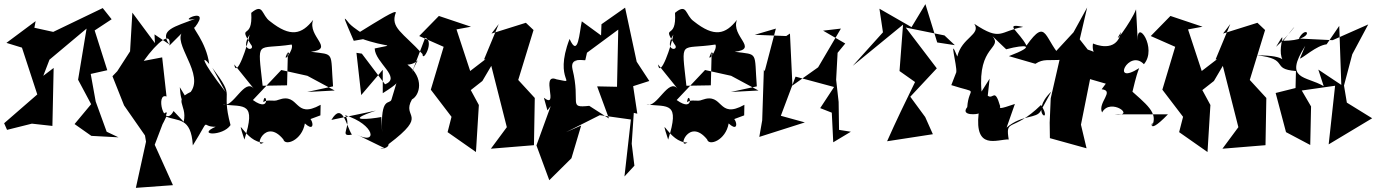

<svg xmlns="http://www.w3.org/2000/svg" viewBox="-46 -636 6645 927"><path d="M469 0 416 -146 392 -279 472 -297 411 -489 493 -543 450 -597 211 -482 120 -502 126 -534 -15 -429 60 -406 134 -180 -26 -41 -12 -9 108 -39 207 -28 213 -308 163 -270 193 -348 372 -498 331 -251 394 -133 314 -37 395 20 526 27Z M700 -470 702 -428 593 -575 582 -388 520 -292 497 -268 553 -127 654 18 659 48 610 271 789 258 701 63 760 -92C728 -107 689 76 757 -73C811 -49 877 -73 885 66C977 -81 918 -22 995 -24C900 18 1030 23 1067 -32C1017 -219 1098 -150 979 -309L1043 -192C913 -360 933 -366 964 -327C950 -435 874 -512 894 -503C982 -615 795 -524 896 -545C798 -507 721 -492 771 -422ZM792 -100C745 -11 704 -191 758 -170L737 -359L648 -342C715 -436 783 -489 772 -416L830 -474C796 -408 967 -249 850 -169L822 -215C829 -122 846 -120 897 -202C775 -152 861 -139 841 -48Z M1501 -79 1502 -130C1371 -57 1403 -192 1298 -154C1274 -143 1249 -159 1225 -143C1233 -210 1270 -85 1175 -153L1312 -298L1438 -270L1570 -199L1437 -192L1562 -219C1549 -389 1572 -371 1455 -386C1574 -400 1436 -460 1466 -540C1411 -470 1357 -454 1258 -533C1216 -562 1227 -624 1167 -574C1176 -436 1100 -525 1164 -423C1195 -389 1107 -384 1159 -469C1151 -420 1095 -252 1085 -325L1181 -206C1136 -265 1080 -112 1030 -131C1134 -120 1192 -145 1134 38C1088 -105 1137 54 1227 52C1176 89 1233 -72 1322 37C1330 71 1412 42 1426 -40C1497 25 1449 -126 1415 -47ZM1388 -318 1344 -386 1340 -224 1222 -222C1197 -453 1189 -394 1362 -421C1376 -397 1312 -319 1341 -380Z M1844 -155C1836 -129 1790 -175 1799 3L1795 -71C1743 -61 1604 -47 1769 -102L1554 -57C1608 -148 1626 -26 1653 14C1585 27 1657 -28 1620 -80C1765 -35 1780 68 1675 13L1810 79C1757 86 1832 87 1830 60C2029 -90 1890 -63 1943 -156C1981 -176 2004 -260 1921 -324C1982 -326 1985 -389 1942 -284L2007 -454C2053 -437 1994 -331 1994 -375C1899 -479 1837 -502 1865 -575C1867 -592 1775 -533 1692 -482C1718 -466 1661 -500 1640 -523C1603 -570 1617 -545 1662 -439L1742 -453C1708 -466 1802 -485 1699 -477L1695 -451C1826 -403 1872 -426 1763 -402C1765 -333 1895 -261 1813 -229L1701 -377L1675 -381L1698 -177L1802 -299V-186C1884 -238 1865 -235 1869 -238Z M2362 -520 2291 -349 2298 -350 2125 -217 2238 -251 2158 -494 2228 -507 2073 -559 1978 -462 2096 -410 2034 -203 2134 -72 2115 2 2252 98 2266 -129 2227 -201 2283 -245 2326 -318 2401 -22 2324 82 2532 65 2536 -163 2434 -274 2446 -217 2530 -491 2493 -526 2327 -474Z M2597 -103 2613 -124 2544 66 2606 234 2713 128 2760 -30 2687 2 2850 -80 3000 -59 2969 216 3017 164 3004 58 3014 -91 3031 -87 3011 -220 3089 -245 3028 -338 2972 -599 2858 -519 2856 -465 2763 -533C2751 -479 2746 -354 2704 -448C2623 -239 2752 -232 2641 -253C2561 -285 2656 -106 2580 -164ZM2789 -386 2721 -332 2939 -493 2933 -217 2837 -219 2894 -64 2799 -125C2694 -114 2759 -136 2718 -302C2704 -365 2778 -341 2780 -346Z M3547 -79 3548 -130C3417 -57 3449 -192 3344 -154C3320 -143 3295 -159 3271 -143C3279 -210 3316 -85 3221 -153L3358 -298L3484 -270L3616 -199L3483 -192L3608 -219C3595 -389 3618 -371 3501 -386C3620 -400 3482 -460 3512 -540C3457 -470 3403 -454 3304 -533C3262 -562 3273 -624 3213 -574C3222 -436 3146 -525 3210 -423C3241 -389 3153 -384 3205 -469C3197 -420 3141 -252 3131 -325L3227 -206C3182 -265 3126 -112 3076 -131C3180 -120 3238 -145 3180 38C3134 -105 3183 54 3273 52C3222 89 3279 -72 3368 37C3376 71 3458 42 3472 -40C3543 25 3495 -126 3461 -47ZM3434 -318 3390 -386 3386 -224 3268 -222C3243 -453 3235 -394 3408 -421C3422 -397 3358 -319 3387 -380Z M4062 0 4005 -9 4003 -144 3991 -251 3998 -381 4035 -426 3928 -488 4014 -498 3904 -311 3780 -223 3768 -474 3750 -462 3598 -468 3700 -498 3646 -292 3642 -300 3634 -55 3620 25 3840 -45 3724 -77 3795 -266 3981 -216 3914 -114 3970 -92 3977 51Z M4564 -418 4479 -431 4422 -616 4355 -505 4200 -594 4217 -480 4071 -318 4314 -517 4297 -293 4372 -240C4326 -146 4280 -51 4237 46L4458 12L4421 -71L4349 -169L4477 -306L4327 -503L4514 -465Z M4732 -256 4693 -194C4673 -417 4796 -400 4746 -461L4812 -398C4908 -424 4962 -417 4825 -365L4953 -328C4994 -354 5011 -342 5090 -348C4993 -441 5012 -560 4910 -416C4876 -483 4795 -527 4894 -506C4780 -486 4789 -434 4658 -521C4692 -469 4597 -455 4576 -363C4532 -472 4576 -318 4571 -287L4547 -225C4687 -180 4631 -223 4624 -119C4588 -74 4680 -84 4679 -89C4659 91 4766 37 4825 37V42C4806 -70 4840 7 4980 -129C5044 -32 4918 -86 5030 -194L4979 -101C4959 -61 4891 -85 4814 -20L4854 -134C4776 -107 4780 -113 4783 -123C4756 -216 4750 -153 4723 -174Z M5273 -205C5338 -198 5252 -140 5275 -93C5315 -168 5445 -70 5335 -84H5593C5473 40 5530 -84 5516 -27C5547 -92 5492 -130 5396 -216C5426 -136 5417 -212 5454 -307C5314 -218 5404 -403 5477 -326C5543 -403 5441 -550 5447 -441L5439 -591C5416 -529 5312 -393 5367 -482C5346 -375 5236 -424 5231 -426C5216 -325 5354 -349 5199 -399L5309 -265L5167 -446L5203 -600L5137 -480L5026 -360L5073 -362L5027 -161L5022 -44L5023 31L5200 80L5173 -34L5217 -254L5293 -232Z M5894 -520 5823 -349 5830 -350 5657 -217 5770 -251 5690 -494 5760 -507 5605 -559 5510 -462 5628 -410 5566 -203 5666 -72 5647 2 5784 98 5798 -129 5759 -201 5815 -245 5858 -318 5933 -22 5856 82 6064 65 6068 -163 5966 -274 5978 -217 6062 -491 6025 -526 5859 -474Z M6209 -211 6113 -187 6163 2 6280 64 6284 -122 6239 -199 6400 -222 6369 61 6579 -65 6443 -149 6459 -127 6443 -223 6483 -374 6560 -518 6388 -442 6225 -450C6265 -526 6314 -440 6150 -439C6253 -574 6187 -473 6115 -410C6195 -545 6079 -339 6186 -321C6139 -336 6178 -368 6022 -369C6185 -351 6085 -303 6211 -293ZM6230 -353C6244 -355 6311 -417 6359 -422L6420 -511L6430 -226L6319 -300L6345 -220C6259 -271 6150 -248 6256 -415Z"/></svg>

Font: Asimov Silicon
Style: Regular
Weight: 400
Designer: Google
Version: Version 2.000980; 2014